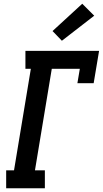

<svg xmlns="http://www.w3.org/2000/svg" viewBox="-20 -1007 550 1027"><path d="M13 0V-96H55L145 -639H116V-735H510L481 -562H394L407 -639H257L167 -96H220V0ZM311 -789 261 -841 420 -987 484 -923Z"/></svg>

Font: Iosevka Slab Oblique
Style: Bold
Weight: 700
Italic angle: -9°
Monospace: yes
Designer: Belleve Invis
Foundry: Belleve Invis
Version: Version 11.1.1; ttfautohint (v1.8.3)